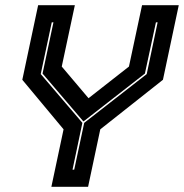

<svg xmlns="http://www.w3.org/2000/svg" viewBox="-20 -720 709 740"><path d="M178 0 225 -221.5 66 -412.5 127 -700H268.5L218 -463.5L325 -337H315.5L477 -463.5L527.5 -700H669L608 -412.5L366.5 -221.5L319.5 0ZM259.5 -66H266L304.5 -246.5L545.5 -434.5L587.5 -634H581L538.5 -436.5L302.5 -252.5H301L144 -436.5L186 -634H179.5L137 -434.5L297.5 -246.5Z"/></svg>

Font: Tourney ExtraBold
Style: Italic
Weight: 800
Italic angle: -12°
Version: Version 1.015